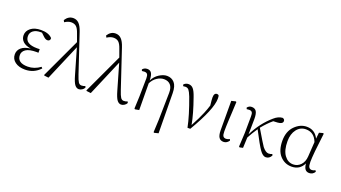

<svg xmlns="http://www.w3.org/2000/svg" viewBox="-73 -1500 4264 2403"><g transform="rotate(20 2059.0 -298.0)"><path d="M419.9 -90.8 434.6 -74.2Q353.5 13.7 234.4 13.7Q152.3 13.7 101.6 -23.9Q50.8 -61.5 50.8 -124Q50.8 -177.7 91.8 -213.4Q132.8 -249 213.9 -258.8Q142.6 -269.5 107.4 -303.2Q72.3 -336.9 72.3 -385.7Q72.3 -443.4 122.1 -482.4Q171.9 -521.5 257.8 -521.5Q361.3 -521.5 408.2 -468.8Q411.1 -450.2 400.9 -439Q390.6 -427.7 373 -427.7Q347.7 -427.7 320.3 -454.1L278.3 -494.1H258.8Q198.2 -494.1 162.6 -466.8Q127 -439.5 127 -394.5Q127 -289.1 287.1 -289.1Q312.5 -289.1 322.3 -290V-242.2Q312.5 -243.2 298.8 -243.2Q200.2 -243.2 156.7 -213.4Q113.3 -183.6 113.3 -137.7Q113.3 -33.2 253.9 -33.2Q341.8 -33.2 419.9 -90.8Z M1017.6 -51.8 1024.4 -33.2Q1014.6 -12.7 993.2 0.5Q971.7 13.7 951.2 13.7Q920.9 13.7 897.5 -16.1Q874 -45.9 848.6 -134.8L751 -471.7L546.9 7.8L489.3 1L484.4 -5.9L730.5 -532.2L693.4 -634.8Q672.9 -695.3 647.5 -718.3Q622.1 -741.2 580.1 -741.2Q539.1 -741.2 493.2 -710.9L480.5 -735.4Q521.5 -799.8 585.9 -799.8Q630.9 -799.8 662.6 -767.6Q694.3 -735.4 717.8 -664.1L886.7 -158.2Q910.2 -87.9 926.3 -64.5Q942.4 -41 966.8 -41Q993.2 -41 1017.6 -51.8Z M1581.1 -51.8 1587.9 -33.2Q1578.1 -12.7 1556.6 0.5Q1535.2 13.7 1514.6 13.7Q1484.4 13.7 1460.9 -16.1Q1437.5 -45.9 1412.1 -134.8L1314.5 -471.7L1110.4 7.8L1052.7 1L1047.9 -5.9L1293.9 -532.2L1256.8 -634.8Q1236.3 -695.3 1210.9 -718.3Q1185.5 -741.2 1143.6 -741.2Q1102.5 -741.2 1056.6 -710.9L1043.9 -735.4Q1085 -799.8 1149.4 -799.8Q1194.3 -799.8 1226.1 -767.6Q1257.8 -735.4 1281.2 -664.1L1450.2 -158.2Q1473.6 -87.9 1489.7 -64.5Q1505.9 -41 1530.3 -41Q1556.6 -41 1581.1 -51.8Z M2074.2 -341.8 2080.1 190.4 2025.4 204.1 2016.6 198.2 2024.4 31.2 2031.2 -330.1Q2032.2 -400.4 2001 -435.1Q1969.7 -469.7 1914.1 -469.7Q1868.2 -469.7 1822.8 -439.9Q1777.3 -410.2 1750 -355.5L1752.9 0L1699.2 9.8L1690.4 2L1697.3 -160.2L1701.2 -403.3Q1701.2 -442.4 1689.5 -458Q1677.7 -473.6 1650.4 -473.6Q1631.8 -473.6 1617.2 -470.7L1610.4 -489.3Q1633.8 -518.6 1673.8 -518.6Q1710.9 -518.6 1729.5 -491.2Q1748 -463.9 1750 -392.6Q1778.3 -452.1 1833 -486.8Q1887.7 -521.5 1935.5 -521.5Q1997.1 -521.5 2035.2 -478.5Q2073.2 -435.5 2074.2 -341.8Z M2168 -468.8 2160.2 -487.3Q2184.6 -516.6 2223.6 -516.6Q2261.7 -516.6 2287.1 -487.3Q2312.5 -458 2336.9 -385.7Q2407.2 -188.5 2432.6 -47.9Q2474.6 -128.9 2489.7 -158.7Q2504.9 -188.5 2528.8 -245.6Q2552.7 -302.7 2569.3 -357.4Q2560.5 -429.7 2560.5 -461.9Q2560.5 -522.5 2600.6 -522.5Q2616.2 -522.5 2625 -510.7Q2628.9 -498 2628.9 -468.8Q2628.9 -329.1 2433.6 2H2396.5Q2366.2 -150.4 2283.2 -373Q2259.8 -431.6 2242.7 -451.7Q2225.6 -471.7 2198.2 -471.7Q2181.6 -471.7 2168 -468.8Z M2878.9 13.7Q2838.9 13.7 2818.4 -14.6Q2797.9 -43 2796.9 -109.4L2795.9 -502L2852.5 -515.6L2861.3 -509.8Q2858.4 -443.4 2854.5 -366.2Q2850.6 -289.1 2848.6 -254.4Q2846.7 -219.7 2845.7 -181.6Q2844.7 -143.6 2844.7 -114.3Q2844.7 -67.4 2856.9 -50.3Q2869.1 -33.2 2895.5 -33.2Q2918 -33.2 2943.4 -46.9L2951.2 -29.3Q2922.9 13.7 2878.9 13.7Z M3506.8 -52.7 3514.6 -35.2Q3488.3 13.7 3440.4 13.7Q3402.3 13.7 3361.8 -43Q3321.3 -99.6 3227.5 -281.2Q3176.8 -206.1 3141.6 -139.6Q3140.6 -105.5 3135.7 0L3092.8 9.8L3083 2L3092.8 -185.5L3094.7 -403.3Q3095.7 -442.4 3084.5 -458Q3073.2 -473.6 3045.9 -473.6Q3027.3 -473.6 3012.7 -470.7L3005.9 -489.3Q3029.3 -518.6 3064.5 -518.6Q3106.4 -518.6 3126 -488.8Q3145.5 -459 3145.5 -386.7Q3145.5 -364.3 3142.6 -182.6Q3227.5 -355.5 3363.3 -471.7Q3416 -518.6 3473.6 -522.5Q3502 -514.6 3502 -489.3Q3502 -450.2 3435.5 -445.3L3377 -442.4Q3314.5 -390.6 3247.1 -308.6Q3353.5 -128.9 3376 -97.7Q3418.9 -43.9 3457 -42Q3485.4 -42 3506.8 -52.7Z M3938.5 -177.7 3951.2 -373Q3908.2 -487.3 3797.9 -487.3Q3723.6 -487.3 3676.8 -426.8Q3629.9 -366.2 3629.9 -269.5Q3629.9 -147.5 3676.8 -83.5Q3723.6 -19.5 3793.9 -19.5Q3851.6 -19.5 3892.6 -62Q3933.6 -104.5 3938.5 -177.7ZM4084 -46.9 4093.8 -29.3Q4067.4 13.7 4019.5 13.7Q3985.4 13.7 3966.3 -9.8Q3947.3 -33.2 3942.4 -85.9Q3894.5 13.7 3784.2 13.7Q3692.4 13.7 3629.9 -54.7Q3567.4 -123 3567.4 -253.9Q3567.4 -377.9 3638.7 -449.7Q3710 -521.5 3797.9 -521.5Q3905.3 -521.5 3955.1 -420.9L3963.9 -502.9L4014.6 -516.6L4024.4 -510.7Q3987.3 -217.8 3987.3 -124Q3987.3 -72.3 4000 -52.7Q4012.7 -33.2 4038.1 -33.2Q4058.6 -33.2 4084 -46.9Z"/></g></svg>

Font: GenYoMin TW TTF ExtraLight
Style: Regular
Weight: 250
Version: Version 1.300